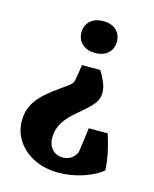

<svg xmlns="http://www.w3.org/2000/svg" viewBox="-99 -492 613 764"><g transform="rotate(15 207.5 -110.5)"><path d="M270 -234Q281 -218 291.5 -194Q302 -170 302 -148Q302 -119 281 -96Q260 -73 227 -46Q190 -16 172.5 13Q155 42 155 75Q155 104 171.5 122.5Q188 141 215 141Q229 141 241 136Q253 131 261 121Q269 113 271.5 104.5Q274 96 275 84L286 2H364Q375 35 383 72Q391 109 393 147Q363 172 314 188Q265 204 214 204Q159 204 115.5 183Q72 162 46.5 125Q21 88 21 41Q21 3 36.5 -25.5Q52 -54 78.5 -77.5Q105 -101 137 -123Q160 -139 169.5 -146.5Q179 -154 182 -161.5Q185 -169 187 -183L195 -234ZM232 -425Q266 -425 285.5 -407Q305 -389 305 -360Q305 -330 285.5 -312Q266 -294 232 -294Q199 -294 179 -312Q159 -330 159 -360Q159 -389 179 -407Q199 -425 232 -425Z"/></g></svg>

Font: Rasa
Style: Regular
Weight: 400
Designer: Anna Giedrys (Yrsa+Rasa design), David Brezina (Yrsa art-direction, Rasa art-direction, design)
Foundry: Rosetta Type Foundry
Version: Version 2.004